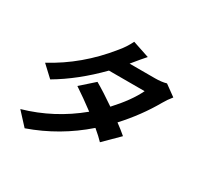

<svg xmlns="http://www.w3.org/2000/svg" viewBox="-186 -1055 1373 1338"><g transform="rotate(30 500.0 -386.0)"><path d="M957 -638Q929 -604 908 -567Q826 -423 707 -293Q751 -261 788 -229L670 -112Q643 -141 593 -183Q403 -17 167 66L74 -35Q309 -102 499 -259Q415 -322 338 -373L445 -468Q518 -426 609 -363Q715 -478 762 -576H475Q318 -416 151 -318L62 -401Q289 -523 458 -733Q500 -782 527 -838L662 -793Q633 -761 576 -691L575 -690H780Q832 -690 870 -701Z"/></g></svg>

Font: KaiGen Gothic CN Bold
Style: Bold
Weight: 700
Designer: Ryoko NISHIZUKA  (kana & ideographs); Paul D. Hunt (Latin, Greek & Cyrillic); Wenlong ZHANG  (bopomofo); Sandoll Communi
Foundry: Adobe Systems Incorporated
Version: Version 1.002.20150501